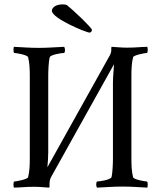

<svg xmlns="http://www.w3.org/2000/svg" viewBox="-20 -861 741 884"><path d="M208 -10.7C208 -23.4 209 -36.1 216.8 -48.8L503.9 -563.5H504.9C503.9 -540 500 -509.8 500 -481.4V-131.8C500 -114.3 499 -67.4 493.2 -44.9C488.3 -33.2 439.5 -25.4 426.8 -25.4C424.8 -25.4 422.9 -17.6 422.9 -11.7C422.9 -5.9 424.8 1 426.8 2.9C471.7 1 500 -2 543.9 -2C586.9 -2 619.1 1 658.2 2.9C659.2 0 660.2 -5.9 660.2 -10.7C660.2 -16.6 659.2 -25.4 656.2 -25.4C648.4 -25.4 595.7 -34.2 592.8 -44.9C585.9 -71.3 585 -100.6 585 -135.7V-506.8C585 -542 585.9 -570.3 592.8 -597.7C595.7 -607.4 648.4 -617.2 656.2 -617.2C659.2 -617.2 660.2 -626 660.2 -631.8C660.2 -636.7 659.2 -643.6 658.2 -645.5C619.1 -644.5 606.4 -641.6 563.5 -641.6C542 -641.6 509.8 -644.5 494.1 -645.5C492.2 -644.5 492.2 -636.7 492.2 -630.9V-626C491.2 -618.2 488.3 -609.4 481.4 -598.6L198.2 -90.8C200.2 -113.3 202.1 -136.7 202.1 -161.1V-510.7C202.1 -528.3 203.1 -575.2 209 -597.7C213.9 -609.4 262.7 -617.2 275.4 -617.2C277.3 -617.2 279.3 -625 279.3 -630.9C279.3 -636.7 277.3 -643.6 275.4 -645.5C230.5 -643.6 202.1 -640.6 158.2 -640.6C115.2 -640.6 83 -643.6 43.9 -645.5C43 -642.6 42 -636.7 42 -631.8C42 -626 43 -617.2 45.9 -617.2C53.7 -617.2 106.4 -608.4 109.4 -597.7C116.2 -571.3 117.2 -542 117.2 -506.8V-135.7C117.2 -100.6 116.2 -72.3 109.4 -44.9C106.4 -35.2 53.7 -25.4 45.9 -25.4C43 -25.4 42 -16.6 42 -10.7C42 -5.9 43 1 43.9 2.9C83 2 95.7 -1 138.7 -1C160.2 -1 190.4 2 206.1 2.9C209 0 208 -5.9 208 -10.7ZM403.3 -723.6C403.3 -732.4 321.3 -811.5 287.1 -837.9C283.2 -839.8 277.3 -840.8 268.6 -840.8C231.4 -840.8 218.8 -822.3 218.8 -811.5C218.8 -776.4 377 -710.9 392.6 -710.9C396.5 -710.9 403.3 -714.8 403.3 -723.6Z"/></svg>

Font: Crimson
Style: Roman
Weight: 400
Version: Version 0.2